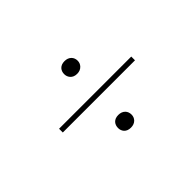

<svg xmlns="http://www.w3.org/2000/svg" viewBox="-84 -940 1168 1168"><g transform="rotate(-45 500.0 -356.0)"><path d="M200.2 -374V-341.8H821.3V-374ZM514.6 -69.3Q542 -69.3 558.6 -85.9Q573.2 -101.6 573.2 -123Q573.2 -146.5 558.6 -162.1Q542 -178.7 514.6 -178.7Q486.3 -178.7 470.7 -162.1Q457 -146.5 457 -123Q457 -101.6 470.7 -85.9Q486.3 -69.3 514.6 -69.3ZM514.6 -532.2Q542 -532.2 558.6 -549.8Q573.2 -565.4 573.2 -586.9Q573.2 -609.4 558.6 -625Q542 -641.6 514.6 -641.6Q486.3 -641.6 470.7 -625Q457 -609.4 457 -586.9Q457 -565.4 470.7 -549.8Q486.3 -532.2 514.6 -532.2Z"/></g></svg>

Font: BatangChe
Style: Regular
Weight: 400
Monospace: yes
Version: Version 2.21